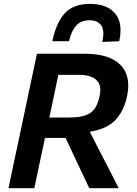

<svg xmlns="http://www.w3.org/2000/svg" viewBox="-20 -998 724 1018"><path d="M25 0Q37 -58.5 48.5 -112.2Q60 -166 74.5 -233.5L125 -473Q140 -543 151.5 -598.5Q163 -653.5 176 -713H431Q559 -713 618 -654.5Q660 -612 660 -544.5Q660 -517.5 653.5 -487Q637 -409.5 592 -361.8Q547 -314 456 -299.5L503.5 -206.5Q520.5 -173.5 540 -136Q559 -98.5 577.5 -63Q595.5 -27.5 609.5 0H453.5Q433 -43 414.5 -82.5L377.5 -160.5L328 -266.5H218.5L211.5 -233.5Q197 -166 185.5 -112.2Q174 -58.5 162 0ZM405.5 -601H289Q282 -566.5 274.5 -530.8Q267 -495 258.5 -454.5L241.5 -375H349.5Q420 -375 456.8 -397.8Q493.5 -420.5 508 -487.5Q512 -505.5 512 -520.5Q512 -542.5 503.5 -557.5Q489.5 -582 462.5 -591.5Q435.5 -601 405.5 -601ZM522.5 -775.5Q528 -800 528 -819Q528 -846.5 517 -863Q498 -890.5 454 -890.5Q409.5 -890.5 383.8 -862.2Q358 -834 346 -779.5H257.5Q278.5 -879.5 324.2 -928.5Q370 -977.5 458.5 -977.5Q545.5 -977.5 589.5 -927.5Q619 -893.5 619 -837.5Q619 -811 612.5 -779.5Z"/></svg>

Font: Heraclito SemiBold
Style: Italic
Weight: 600
Italic angle: -12°
Designer: Kostas Bartsokas (font) & Cristiano Sobral (main changes)
Foundry: Kostas Bartsokas (font) & Cristiano Sobral (main changes)
Version: Version 1.00;July 8, 2020;FontCreator 13.0.0.2655 64-bit